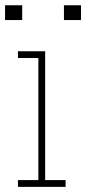

<svg xmlns="http://www.w3.org/2000/svg" viewBox="-26 -728 343 748"><path d="M0 0ZM43.9 -502V-528.3H149.9V-26.4H229.5V0H43.9V-26.4H123.5V-502ZM289.6 -649.9H223.1V-707.5H289.6ZM60.5 -649.9H-6.3V-707.5H60.5Z"/></svg>

Font: TypoPRO Roboto Slab
Style: Thin
Weight: 250
Designer: Google
Version: Version 1.100263; 2013; ttfautohint (v0.94.20-1c74) -l 8 -r 